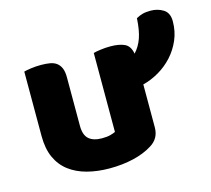

<svg xmlns="http://www.w3.org/2000/svg" viewBox="-91 -699 903 822"><g transform="rotate(-15 361.0 -287.5)"><path d="M52 -479Q62 -482 83.5 -485Q105 -488 128 -488Q150 -488 167.5 -485Q185 -482 197 -473Q209 -464 215.5 -448.5Q222 -433 222 -408V-193Q222 -152 242 -134.5Q262 -117 300 -117Q323 -117 337.5 -121Q352 -125 360 -129V-479Q370 -482 391.5 -485Q413 -488 436 -488Q474 -488 498 -477Q522 -466 528 -431Q550 -454 562 -487.5Q574 -521 577 -575Q591 -583 605.5 -587Q620 -591 641 -591Q673 -591 697.5 -575.5Q722 -560 722 -523Q722 -478 705.5 -440Q689 -402 662 -372.5Q635 -343 600.5 -323Q566 -303 530 -294V-104Q530 -54 488 -29Q453 -7 404.5 4.5Q356 16 299 16Q245 16 199.5 4Q154 -8 121 -33Q88 -58 70 -97.5Q52 -137 52 -193Z"/></g></svg>

Font: Baloo Paaji
Style: Regular
Weight: 400
Designer: Shuchita Grover and Ek Type
Foundry: Ek Type
Version: Version 1.007;PS 1.000;hotconv 1.0.88;makeotf.lib2.5.647800